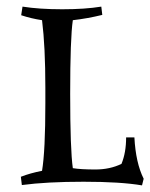

<svg xmlns="http://www.w3.org/2000/svg" viewBox="-20 -549 454 580"><path d="M409 11Q344 0 232.5 0Q121 0 46 10L43 -15Q71 -26 107 -33Q117 -93 117 -237V-284Q117 -408 107 -488Q74 -493 44 -503L48 -529Q99 -521 168 -521Q237 -521 286 -529L289 -504Q244 -493 200 -488Q192 -434 192 -265.5Q192 -97 200 -41Q224 -37 268 -37Q312 -37 347 -54Q361 -88 361 -134H386Q390 -57 414 -9Z"/></svg>

Font: Almendra SC
Style: Regular
Weight: 400
Designer: Ana Sanfelippo
Foundry: Ana Sanfelippo
Version: Version 1.003